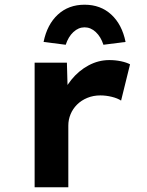

<svg xmlns="http://www.w3.org/2000/svg" viewBox="-20 -795 626 815"><path d="M127 0V-529H264L269 -349L237 -370Q251 -417 282.5 -456Q314 -495 356 -517.5Q398 -540 444 -540Q470 -540 493.5 -535Q517 -530 532 -522L494 -368Q479 -378 454.5 -384Q430 -390 406 -390Q376 -390 350.5 -379.5Q325 -369 307 -351Q289 -333 279.5 -310Q270 -287 270 -262V0ZM259 -605 165 -617Q180 -691 225.5 -733Q271 -775 339 -775Q407 -775 452.5 -733Q498 -691 513 -617L419 -605Q408 -639 386.5 -659Q365 -679 339 -679Q313 -679 291.5 -659Q270 -639 259 -605Z"/></svg>

Font: Lexend Exa SemiBold
Style: Regular
Weight: 600
Designer: Bonnie Shaver-Troup, Thomas Jockin
Foundry: Lexend
Version: Version 1.007